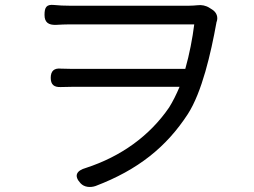

<svg xmlns="http://www.w3.org/2000/svg" viewBox="-20 -726 1020 772"><path d="M488 -377H702C689 -346 675 -318 660 -294C582 -180 467 -97 326 -51C287 -40 276 -19 304 11C319 27 343 29 364 22C535 -43 649 -135 735 -267C792 -355 828 -512 850 -634C850 -635 850 -636 851 -638C858 -657 851 -676 834 -687L823 -694C808 -704 790 -707 775 -705C763 -704 752 -703 740 -703C691 -703 325 -703 260 -703C238 -703 216 -704 197 -706C167 -709 159 -697 159 -666C159 -636 175 -625 205 -626C224 -627 242 -628 260 -628C326 -628 702 -628 761 -628C754 -572 742 -509 725 -449H498H271C256 -449 240 -450 226 -450C198 -453 184 -441 184 -413C184 -386 197 -375 224 -376C240 -376 256 -377 274 -377Z"/></svg>

Font: GenSenRounded2 TW R
Style: Regular
Weight: 400
Version: Version 2.100;PS 2.1;hotconv 16.6.51;makeotf.lib2.5.65220 DE